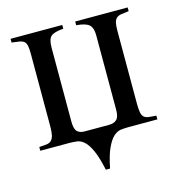

<svg xmlns="http://www.w3.org/2000/svg" viewBox="-92 -530 688 746"><g transform="rotate(-15 252.0 -156.5)"><path d="M488 -435Q469 -433 457 -431Q445 -429 438 -422.5Q431 -416 428.5 -404Q426 -392 426 -372V-80Q426 -57 428.5 -44Q431 -31 438 -25Q445 -19 457 -17.5Q469 -16 487 -15V0H370Q354 0 339 2Q324 4 310 17Q296 30 283 58Q270 86 260 137H243Q232 86 219.5 58Q207 30 193 17Q179 4 164 2Q149 0 133 0H16V-15Q34 -16 46 -17.5Q58 -19 65 -26Q72 -33 75 -46Q78 -59 78 -82V-375Q78 -395 75.5 -406.5Q73 -418 66 -423.5Q59 -429 47 -431Q35 -433 17 -435V-450H225V-435Q187 -432 174.5 -420.5Q162 -409 162 -376V-78Q162 -49 172 -38.5Q182 -28 202 -28H300Q320 -28 331 -38.5Q342 -49 342 -78V-378Q342 -407 328.5 -419.5Q315 -432 277 -435V-450H488Z"/></g></svg>

Font: STIXGeneralUnicodeRegular
Style: Regular
Weight: 400
Designer: MicroPress Inc., with final additions and corrections provided by Coen Hoffman, Elsevier (retired)
Version: Version 1.1.0